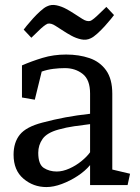

<svg xmlns="http://www.w3.org/2000/svg" viewBox="-20 -750 566 778"><path d="M238 -624Q222 -634 204.5 -645.5Q187 -657 173 -654Q159 -648 135 -624L107 -597L76 -630Q78 -633 88.5 -646Q99 -659 113.5 -675Q128 -691 143.5 -705Q159 -719 170 -724Q188 -733 209 -728.5Q230 -724 249 -713.5Q268 -703 280 -695Q296 -685 313.5 -673.5Q331 -662 345 -665Q350 -666 361 -675Q372 -684 383 -695L411 -722L442 -689Q440 -686 429.5 -673Q419 -660 404.5 -644Q390 -628 374.5 -614Q359 -600 348 -595Q330 -586 309 -590.5Q288 -595 269 -605.5Q250 -616 238 -624ZM345 0V-81Q325 -57 294.5 -37Q264 -17 230.5 -4.5Q197 8 168 8Q115 8 75 -26Q35 -60 35 -123Q35 -173 60.5 -204.5Q86 -236 151 -253Q200 -266 245.5 -274.5Q291 -283 345 -289V-371Q345 -427 315 -450.5Q285 -474 243 -474Q220 -474 196 -471Q172 -468 149 -460L121 -346L69 -355V-485Q108 -502 152.5 -515.5Q197 -529 248 -529Q300 -529 342.5 -514.5Q385 -500 410 -465Q435 -430 435 -370V-63L507 -46L497 0ZM135 -131Q135 -84 157.5 -69.5Q180 -55 210 -55Q234 -55 261 -67Q288 -79 310.5 -97.5Q333 -116 345 -133V-247Q313 -243 281 -238.5Q249 -234 217 -225Q170 -212 152.5 -187Q135 -162 135 -131Z"/></svg>

Font: Brawler
Style: Regular
Weight: 400
Designer: Oleg Frolov, Haley Fiege
Foundry: Oleg Frolov, Haley Fiege
Version: Version 1.101; ttfautohint (v1.8.3)